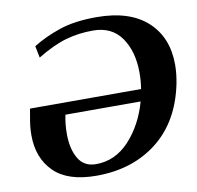

<svg xmlns="http://www.w3.org/2000/svg" viewBox="-80 -793 907 885"><g transform="rotate(-10 373.5 -350.0)"><path d="M747 -432Q747 -391 738 -344Q703 -172 587 -81Q471 10 302 10Q168 10 103 -54.5Q38 -119 38 -226Q38 -267 47 -312L53 -348H573Q579 -386 579 -423Q579 -523 534 -587.5Q489 -652 401 -652Q334 -652 274 -635Q214 -618 138 -572L127 -627Q183 -662 254 -686Q325 -710 427 -710Q582 -710 664.5 -635Q747 -560 747 -432ZM561 -292H209Q200 -249 200 -204Q200 -133 226.5 -88Q253 -43 309 -43Q399 -43 465 -114Q531 -185 561 -292Z"/></g></svg>

Font: Trirong ExtraBold
Style: Italic
Weight: 800
Italic angle: -12°
Designer: Katatrad Team
Foundry: CadsonDemak
Version: Version 1.001